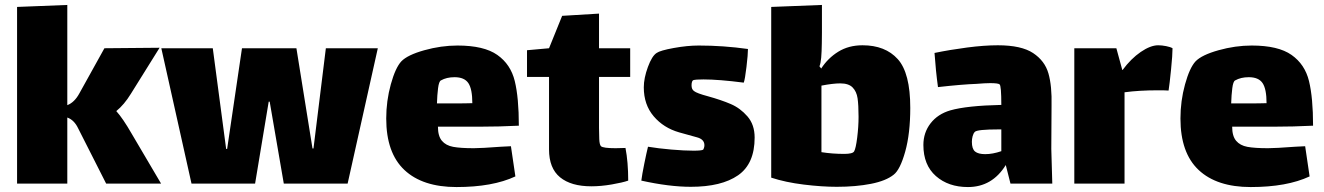

<svg xmlns="http://www.w3.org/2000/svg" viewBox="-20 -707 5350 776"><path d="M631 35H409L296 -188Q280 -222 252 -232V35H49V-679L252 -687V-282Q281 -293 301 -330L402 -512L625 -514L509 -328Q482 -284 450 -258Q477 -228 512 -167Z M1011 35H754L632 -512H840L894 -105H898L958 -512H1178L1243 -107H1247L1297 -512H1507L1385 35H1127L1070 -296H1066Z M2005 -114Q2016 -114 2045 -116L2063 6Q1971 49 1825 49Q1688 49 1614.5 -20Q1541 -89 1541 -228Q1541 -299 1559.5 -366Q1578 -433 1602 -459Q1627 -485 1695 -504Q1763 -523 1829 -523Q1936 -523 1990 -485Q2044 -447 2060.5 -379.5Q2077 -312 2077 -199Q1996 -195 1919 -195H1750Q1750 -157 1766 -138Q1782 -119 1811.5 -113.5Q1841 -108 1895 -108Q1925 -108 2005 -114ZM1746 -289H1808Q1864 -289 1889 -290Q1889 -347 1873 -371Q1857 -395 1817 -395Q1785 -395 1762 -382Q1754 -378 1750.5 -350.5Q1747 -323 1746 -289Z M2401 -190Q2401 -168 2402 -145Q2403 -122 2409 -116Q2418 -108 2468 -108L2508 -109Q2519 -52 2519 23Q2496 31 2452.5 38.5Q2409 46 2370 46Q2288 46 2243.5 9.5Q2199 -27 2199 -103V-396H2110V-504L2199 -512L2252 -643L2401 -652V-512H2527V-396H2401Z M2772 48Q2685 48 2572 23Q2575 -1 2584 -45.5Q2593 -90 2599 -114Q2641 -107 2693.5 -102.5Q2746 -98 2783 -98Q2815 -98 2822 -102Q2823 -103 2825 -108.5Q2827 -114 2827 -120Q2827 -144 2797 -152Q2788 -154 2725 -172Q2662 -190 2622 -237Q2582 -284 2582 -354Q2582 -391 2598.5 -436Q2615 -481 2634 -493Q2648 -503 2703 -513Q2758 -523 2804 -523Q2903 -523 3003 -509Q3003 -487 2997 -436.5Q2991 -386 2986 -373Q2885 -386 2823 -386Q2791 -386 2782 -383Q2779 -382 2777 -376.5Q2775 -371 2775 -362Q2775 -346 2785 -339Q2796 -330 2841 -318Q2895 -303 2933.5 -286.5Q2972 -270 3001 -236.5Q3030 -203 3030 -151Q3030 -45 2963 1.5Q2896 48 2772 48Z M3659 -271Q3659 -167 3638.5 -94Q3618 -21 3592 -1Q3561 24 3500 36Q3439 48 3362 48Q3302 48 3228.5 39Q3155 30 3097 11V-679L3302 -687V-575Q3302 -566 3301.5 -531.5Q3301 -497 3299 -474Q3297 -451 3292 -439L3299 -430Q3326 -472 3368 -498Q3410 -524 3466 -524Q3558 -524 3608.5 -468Q3659 -412 3659 -271ZM3450 -235Q3450 -283 3446 -310Q3442 -337 3426 -353.5Q3410 -370 3376 -370Q3347 -370 3300 -361V-92Q3344 -85 3392 -85Q3426 -85 3432 -95Q3439 -107 3444.5 -151Q3450 -195 3450 -235Z M4064 35 4045 -40Q3990 49 3892 49Q3813 49 3762.5 4.5Q3712 -40 3712 -121Q3712 -171 3741 -208.5Q3770 -246 3821 -261Q3888 -280 4027 -283Q4027 -361 4020 -366Q4014 -371 3982 -371Q3962 -371 3926 -368Q3869 -366 3771 -355Q3762 -420 3757 -493Q3820 -506 3889 -515Q3958 -524 4013 -524Q4108 -524 4155.5 -492.5Q4203 -461 4217.5 -410Q4232 -359 4230 -280L4229 -105L4233 35ZM4027 -96V-184H4017Q3929 -184 3920 -174Q3914 -168 3911 -156.5Q3908 -145 3908 -134Q3908 -105 3921 -94.5Q3934 -84 3962 -84Q3992 -84 4027 -96Z M4719 -512Q4719 -486 4713 -426Q4707 -366 4703 -341Q4691 -342 4659 -342Q4584 -342 4525 -334V35H4322V-512H4492L4516 -424H4517Q4551 -470 4590.5 -497Q4630 -524 4661 -524Q4676 -524 4693.5 -520.5Q4711 -517 4719 -512Z M5215 -114Q5226 -114 5255 -116L5273 6Q5181 49 5035 49Q4898 49 4824.5 -20Q4751 -89 4751 -228Q4751 -299 4769.5 -366Q4788 -433 4812 -459Q4837 -485 4905 -504Q4973 -523 5039 -523Q5146 -523 5200 -485Q5254 -447 5270.5 -379.5Q5287 -312 5287 -199Q5206 -195 5129 -195H4960Q4960 -157 4976 -138Q4992 -119 5021.5 -113.5Q5051 -108 5105 -108Q5135 -108 5215 -114ZM4956 -289H5018Q5074 -289 5099 -290Q5099 -347 5083 -371Q5067 -395 5027 -395Q4995 -395 4972 -382Q4964 -378 4960.5 -350.5Q4957 -323 4956 -289Z"/></svg>

Font: Lalezar
Style: Bold
Weight: 700
Designer: Borna Izadpanah
Foundry: Borna Izadpanah
Version: Version 1.003;January 24, 2021;FontCreator 13.0.0.2683 64-bi